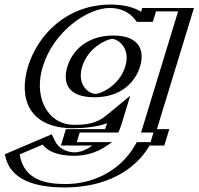

<svg xmlns="http://www.w3.org/2000/svg" viewBox="-20 -548 872 843"><path d="M316 -256C337.7 -327 406 -377 473 -377C539 -377 576.7 -327 555 -256C533.6 -186 468.3 -136 399.3 -136C327.3 -136 294.6 -186 316 -256ZM25.2 126 191.9 55C201.5 86 233.8 121 310.8 121C337 121 373.5 112.7 406 91H272.4L294.4 19H465.9C468.3 13.3 470.5 7.3 472.4 1L484.1 -37C433.2 5 370.2 15 300.2 15C150.2 15 82.2 -106 128 -256C173.9 -406 316.2 -528 466.2 -528C534.2 -528 582.5 -506 612.5 -467H615.5L629.6 -513H806.6L645.5 14C645 15.7 644.4 17.3 643.9 19H698.4L676.4 91H612.3C542.4 212.5 410.3 275 263.7 275C156.7 275 41 251 25.2 126ZM301 -256C277.3 -178.3 314.7 -121 394.7 -121C471.8 -121 546.2 -178.1 570 -256C594.2 -335.1 551.6 -392 477.6 -392C402.7 -392 325.2 -335.2 301 -256ZM461.6 -513C320.8 -513 186.7 -399 143 -256C99.3 -113 163.9 0 304.8 0C373.9 0 431.6 -10.3 476 -47.1L511 -75.9L487.4 1C485.3 7.9 482.9 14.5 480.2 20.8L474.6 34H304.9L292 76H451.9L412.2 102.5C375.2 127.1 335.3 136 306.2 136C233.3 136 196.5 106.7 181.1 74.1L42.9 133C64.1 237.9 166.2 260 268.3 260C411 260 534 200.1 599 87.1L605.4 76H666L678.9 34H624.1L629 18.8C629.5 17.2 630 15.6 630.5 14L787 -498H640L625.9 -452H602C573 -489.7 529.8 -513 461.6 -513ZM301 -256C325.2 -335.2 402.7 -392 477.6 -392C551.6 -392 594.2 -335.1 570 -256C546.2 -178.1 471.8 -121 394.7 -121C314.7 -121 277.3 -178.3 301 -256ZM602 -452H625.9L640 -498H787L630.5 14C630 15.6 629.5 17.2 629 18.8L624.1 34H678.9L666 76H605.4L599 87.1C534 200.1 411 260 268.3 260C166.2 260 64.1 237.9 42.9 133L181.1 74.1C196.5 106.7 233.3 136 306.2 136C335.3 136 375.2 127.1 412.2 102.5L451.9 76H292L304.9 34H474.6L480.2 20.8C482.9 14.5 485.3 7.9 487.4 1L511 -75.9L476 -47.1C431.6 -10.4 373.9 0 304.8 0C163.9 0 99.3 -113 143 -256C186.7 -399 320.8 -513 461.6 -513C529.8 -513 573 -489.7 602 -452ZM316 -256C294.6 -186.1 327.4 -136 399.3 -136C468.3 -136 533.6 -186.1 555 -256C576.7 -327 539 -377 473 -377C406.1 -377 337.7 -327 316 -256ZM484.1 -37 472.4 1C470.5 7.3 468.3 13.3 465.9 19H294.4L272.4 91H406C373.4 112.7 337.1 121 310.8 121C242.2 121 209.4 93.8 195.7 64.9L191.2 55.3L24.7 126.2L27.4 139.8C50.2 252.5 160.3 275 263.7 275C410.3 275 542.4 212.5 612.3 91H676.4L698.4 19H643.9C644.4 17.3 645 15.7 645.5 14L806.6 -513H629.6L615.5 -467H612.5C582.5 -506 534.1 -528 466.2 -528C316.2 -528 173.9 -406 128 -256C82.2 -106 150.2 15 300.2 15C374.2 15 434.1 4.2 484.1 -37ZM276 -256C255.7 -189.6 272.6 -121 394.7 -121C514.2 -121 574.7 -189.6 595 -256C615.7 -323.6 594.2 -392 477.6 -392C360.1 -392 296.7 -323.6 276 -256ZM306.2 136C355.8 136 404.3 121.4 440.7 97.1L472.4 76H317L329.9 34H499.5L505.6 19.7C508.2 13.7 510.5 7.5 512.4 1L551.9 -127.9L447.7 -41.8C402.8 -4.8 360.4 0 304.8 0C292.8 0 281.6 -1.2 269.8 -3.9C183.8 -24.1 128.2 -125.8 168 -256C215.2 -410.3 364.3 -513 461.6 -513C502.8 -513 544.6 -499.2 573.7 -461.4L581 -452H650.9L665 -498H762L605.5 14C605 15.6 604.5 17.3 603.9 18.9L599.1 34H653.9L641 76H580.7L572.9 89.5C503.1 210.9 377.9 260 268.3 260C187.2 260 84.9 245.8 66.3 129.9L167.2 87C191.7 117.7 234.9 136 306.2 136ZM341 -256C366.3 -338.6 448.7 -377 473 -377C496.3 -377 555.3 -338.6 530 -256C505.1 -174.6 425.7 -136 399.3 -136C369.8 -136 316.2 -174.7 341 -256ZM449.9 -6.9 447.4 1C445.5 7.2 443.3 13.4 441 19H269.4L247.4 91H385.6L377.5 96.4C344.4 118.5 316.8 121 310.8 121C270.7 121 236.1 102.4 220.8 69.9L207.3 41.5L1.4 129.2L2.7 135.8C24.6 243.9 138 275 263.7 275C442.5 275 571.6 202.3 636.9 91H701.4L723.4 19H668.9L668.9 18.9C669.5 17.3 670 15.6 670.5 14L831.6 -513H604.6L599.5 -496.3C569.2 -515.3 525.3 -528 466.2 -528C272.7 -528 145.4 -394.7 103 -256C60.6 -117.3 106.8 15 300.2 15C352.9 15 407.7 8.6 449.9 -6.9Z"/></svg>

Font: Hussar Outliner
Style: Obl
Weight: 700
Foundry: Cannot Into Space Fonts
Version: Version 0.92